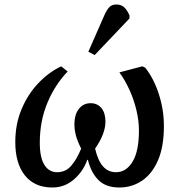

<svg xmlns="http://www.w3.org/2000/svg" viewBox="-20 -820 800 854"><path d="M213 14Q134 14 91 -39.5Q48 -93 48 -188Q48 -268 76 -334.5Q104 -401 150 -449.5Q196 -498 252 -525L281 -502Q225 -444 191 -363Q157 -282 157 -185Q157 -119 177.5 -86.5Q198 -54 234 -54Q272 -54 297 -83Q322 -112 341 -159Q324 -193 317.5 -218Q311 -243 311 -266Q311 -311 331 -336Q351 -361 383 -361Q413 -361 431 -339.5Q449 -318 449 -279Q449 -225 403 -159Q416 -104 439 -79Q462 -54 496 -54Q541 -54 569.5 -100.5Q598 -147 598 -240Q598 -282 587 -329Q576 -376 556 -420Q536 -464 511 -498L613 -525L626 -519Q664 -471 686.5 -401.5Q709 -332 709 -259Q709 -168 683 -107.5Q657 -47 612 -16.5Q567 14 511 14Q451 14 418 -19Q385 -52 371 -109H368Q351 -59 309.5 -22.5Q268 14 213 14ZM401 -575 373 -590 445 -754Q456 -778 467 -789Q478 -800 498 -800Q519 -800 532.5 -787.5Q546 -775 556 -751V-738Z"/></svg>

Font: Literata 36pt Medium
Style: Italic
Weight: 500
Italic angle: -2°
Designer: Latin by Veronika Burian and Jose Scaglione. Greek by Irene Vlachou. Cyrillic by Vera Evstafieva
Foundry: TypeTogether
Version: Version 3.002